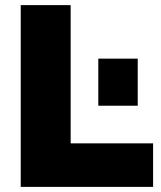

<svg xmlns="http://www.w3.org/2000/svg" viewBox="-20 -730 629 750"><path d="M61 0V-710H256V-170H578V0ZM364 -317V-501H518V-317Z"/></svg>

Font: Raleway
Style: Heavy
Weight: 900
Designer: Matt McInerney, Pablo Impallari, Rodrigo Fuenzalida
Foundry: Matt McInerney, Pablo Impallari, Rodrigo Fuenzalida
Version: Version 2.001; ttfautohint (v0.8) -G 200 -r 50